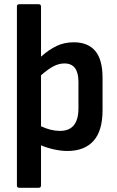

<svg xmlns="http://www.w3.org/2000/svg" viewBox="-20 -703 555 908"><path d="M71 185Q60 185 60 174V-672Q60 -683 71 -683H163Q174 -683 174 -672V-435Q211 -468 247.5 -485.5Q284 -503 329 -503Q396 -503 430.5 -462Q465 -421 465 -335V-182Q465 -84 422 -36.5Q379 11 299 11Q269 11 235 3.5Q201 -4 174 -16V174Q174 185 163 185ZM264 -84Q351 -84 351 -191V-316Q351 -403 285 -403Q259 -403 233 -389.5Q207 -376 174 -347V-106Q220 -84 264 -84Z"/></svg>

Font: Sofia Sans Semi Condensed
Style: Bold
Weight: 700
Designer: Botio Nikoltchev, Ani Petrova
Foundry: lettersoup
Version: Version 4.100; ttfautohint (v1.8.4.7-5d5b)